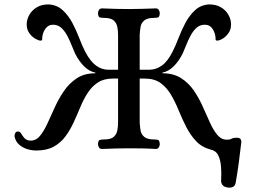

<svg xmlns="http://www.w3.org/2000/svg" viewBox="-20 -672 1160 870"><path d="M1014 178Q980 174 982 143Q984 112 981.5 82.5Q979 53 969 32Q959 11 935 6Q894 -5 868 -33Q842 -61 823.5 -97.5Q805 -134 789.5 -172Q774 -210 755 -242.5Q736 -275 708 -295.5Q680 -316 636 -316H613V-117Q614 -98 617 -80.5Q620 -63 634 -51.5Q648 -40 679 -40Q689 -40 696 -38Q703 -36 704 -19Q704 -11 699.5 -4Q695 3 686 3Q654 1 625 0.5Q596 0 566 0Q507 0 442 3Q433 3 428.5 -4Q424 -11 424 -19Q425 -36 432.5 -38Q440 -40 450 -40Q482 -40 495 -51.5Q508 -63 511.5 -80.5Q515 -98 515 -117V-316H492Q451 -316 424 -298.5Q397 -281 378 -252Q359 -223 344.5 -188Q330 -153 314 -118Q298 -83 276.5 -54Q255 -25 223.5 -7.5Q192 10 144 10Q125 10 104.5 4Q84 -2 67.5 -16Q51 -30 46 -53Q45 -61 49 -69Q53 -77 63 -76Q71 -76 76.5 -66Q82 -56 90.5 -46.5Q99 -37 114 -35Q141 -33 159.5 -54.5Q178 -76 194 -110.5Q210 -145 227.5 -184Q245 -223 269 -258.5Q293 -294 327.5 -317Q362 -340 412 -340V-343Q385 -348 361.5 -371Q338 -394 320 -430Q313 -445 304.5 -467Q296 -489 284.5 -510.5Q273 -532 257.5 -546Q242 -560 220 -560Q198 -560 184.5 -540Q171 -520 171 -493Q171 -488 164 -488Q155 -488 140 -496.5Q125 -505 113 -521.5Q101 -538 101 -562Q101 -583 112.5 -604Q124 -625 146 -638.5Q168 -652 200 -652Q238 -650 264 -626Q290 -602 308 -568Q326 -534 339.5 -498.5Q353 -463 366 -438Q389 -394 415 -375Q441 -356 471 -356H515V-514Q515 -533 511.5 -550.5Q508 -568 495 -579.5Q482 -591 450 -591Q440 -591 432.5 -593Q425 -595 424 -612Q424 -620 428.5 -627Q433 -634 442 -634Q507 -631 567 -631Q597 -631 625.5 -632Q654 -633 686 -634Q695 -634 699.5 -627Q704 -620 704 -612Q703 -595 696 -593Q689 -591 679 -591Q648 -591 634 -579.5Q620 -568 617 -550.5Q614 -533 613 -514V-356H657Q687 -356 713.5 -375Q740 -394 762 -438Q775 -463 788.5 -498.5Q802 -534 820 -568Q838 -602 864 -626Q890 -650 928 -652Q960 -652 982 -638.5Q1004 -625 1015.5 -604Q1027 -583 1027 -562Q1027 -538 1015 -521.5Q1003 -505 988.5 -496.5Q974 -488 964 -488Q957 -488 957 -493Q957 -520 944 -540Q931 -560 908 -560Q886 -560 870.5 -546Q855 -532 843.5 -510.5Q832 -489 823.5 -467Q815 -445 808 -430Q790 -394 766.5 -371Q743 -348 716 -343V-340Q766 -340 800.5 -318Q835 -296 858.5 -261.5Q882 -227 899 -188.5Q916 -150 931.5 -116Q947 -82 965 -60.5Q983 -39 1008 -39Q1022 -39 1029.5 -43.5Q1037 -48 1053 -48Q1067 -48 1071 -40Q1075 -32 1073 -24Q1068 20 1062 65Q1056 110 1048 156Q1043 181 1014 178Z"/></svg>

Font: Alice
Style: Regular
Weight: 400
Designer: Ksenia Yerulevich
Foundry: Cyreal (http://www.cyreal.org/)
Version: Version 2.003; ttfautohint (v1.8.3)